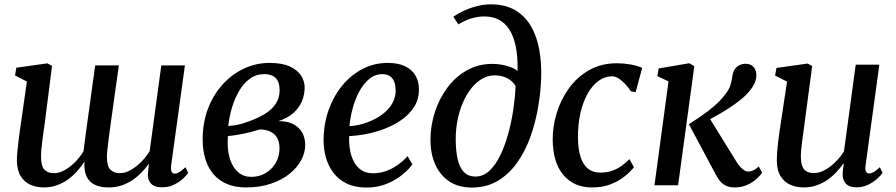

<svg xmlns="http://www.w3.org/2000/svg" viewBox="-20 -851 4114 882"><path d="M186 -288Q183.5 -270.5 180.5 -249.8Q177.5 -229 174.8 -207.5Q172 -186 170.2 -166.8Q168.5 -147.5 168.5 -132.5Q168.5 -88 184 -71.8Q199.5 -55.5 228.5 -55.5Q252.5 -55.5 277.8 -69.8Q303 -84 325.5 -107Q348 -130 363.5 -156Q368 -191.5 373.2 -230.5Q378.5 -269.5 383.5 -306Q389.5 -347 395 -388.8Q400.5 -430.5 406.2 -471.2Q412 -512 417.5 -550.5H526Q515.5 -476.5 507 -415.5Q498.5 -354.5 491.8 -306.5Q485 -258.5 480.5 -223.2Q476 -188 473.5 -165.5Q471 -143 471 -132.5Q471 -88 487 -71.8Q503 -55.5 531.5 -55.5Q555.5 -55.5 580.8 -70Q606 -84.5 628.8 -107.5Q651.5 -130.5 667.5 -156.5L721 -550.5H829.5L766 -90Q764 -71 768.5 -62.2Q773 -53.5 782 -53.5Q792 -53.5 803.2 -60Q814.5 -66.5 832 -83L844.5 -56.5Q839 -48 822.8 -32.2Q806.5 -16.5 781.2 -3.5Q756 9.5 724.5 9.5Q687.5 9.5 671.5 -10.2Q655.5 -30 660.5 -64L664 -99.5Q649.5 -78.5 630.2 -58.8Q611 -39 588 -23.5Q565 -8 538 1Q511 10 480 10Q442.5 10 417.2 -1.5Q392 -13 379.5 -36.8Q367 -60.5 367.5 -96.5L368 -108.5Q353.5 -86.5 334.8 -65.2Q316 -44 292.8 -27Q269.5 -10 241.8 0Q214 10 181.5 10Q148.5 10 120.5 -2Q92.5 -14 75.2 -41.5Q58 -69 57.5 -115.5Q57.5 -132 59.8 -155Q62 -178 65 -203Q68 -228 71.2 -251Q74.5 -274 77 -290.5L103.5 -476.5L49 -504.5L55 -540L197.5 -560L219 -548.5Z M1110 10Q1060 10 1022.8 -5.8Q985.5 -21.5 960.5 -51Q935.5 -80.5 923.2 -121Q911 -161.5 911 -210.5Q911 -288.5 935.8 -352.8Q960.5 -417 1003.5 -464Q1046.5 -511 1101.8 -536.5Q1157 -562 1218 -562Q1275.5 -562 1311 -545.8Q1346.5 -529.5 1363 -503.8Q1379.5 -478 1379.5 -449Q1379.5 -416.5 1367 -386.2Q1354.5 -356 1327.8 -332Q1301 -308 1258.5 -294.5Q1301 -295 1328.2 -280.2Q1355.5 -265.5 1368.8 -240.8Q1382 -216 1382 -185.5Q1382 -149.5 1363.2 -114.8Q1344.5 -80 1309.2 -51.8Q1274 -23.5 1223.5 -6.8Q1173 10 1110 10ZM1134 -38.5Q1171 -38.5 1200.2 -55.8Q1229.5 -73 1246.8 -102.8Q1264 -132.5 1264 -169.5Q1264 -198 1253.5 -217Q1243 -236 1223.2 -245.8Q1203.5 -255.5 1175 -256.5Q1167.5 -255 1156.5 -251.5Q1145.5 -248 1132.2 -244.5Q1119 -241 1104.5 -238Q1087.5 -234.5 1068.2 -231.2Q1049 -228 1027 -226Q1026.5 -218 1026.2 -209.5Q1026 -201 1026 -192Q1026 -149.5 1038.5 -114.5Q1051 -79.5 1075.2 -59Q1099.5 -38.5 1134 -38.5ZM1028.5 -272Q1046 -273.5 1061.5 -276Q1077 -278.5 1092.2 -283Q1107.5 -287.5 1123.5 -293.5Q1165.5 -308.5 1197.2 -328Q1229 -347.5 1246.8 -374.5Q1264.5 -401.5 1264.5 -437Q1264.5 -474 1246.8 -492.2Q1229 -510.5 1195 -510.5Q1156.5 -510.5 1127.2 -489Q1098 -467.5 1077.8 -432.2Q1057.5 -397 1045.2 -355Q1033 -313 1028.5 -272Z M1874.5 -96Q1860.5 -75.5 1830.8 -50.5Q1801 -25.5 1758.8 -7.5Q1716.5 10.5 1664 10.5Q1610.5 10.5 1572.5 -8Q1534.5 -26.5 1511 -58Q1487.5 -89.5 1476.8 -128.8Q1466 -168 1466.5 -209.5Q1467 -281.5 1489.5 -345.2Q1512 -409 1552 -457.8Q1592 -506.5 1645.5 -534.2Q1699 -562 1761.5 -562Q1810.5 -562 1842 -546.2Q1873.5 -530.5 1888.8 -503.5Q1904 -476.5 1904.5 -442.5Q1905 -396.5 1883.2 -361.2Q1861.5 -326 1825.2 -300.8Q1789 -275.5 1746 -259.2Q1703 -243 1660.5 -235Q1618 -227 1584 -226Q1582.5 -193 1587.8 -162.5Q1593 -132 1606 -107.8Q1619 -83.5 1640.5 -69.2Q1662 -55 1693 -55Q1724.5 -55 1752.8 -65Q1781 -75 1806.2 -92.8Q1831.5 -110.5 1852.5 -133.5ZM1737.5 -510.5Q1702.5 -510.5 1675.8 -488Q1649 -465.5 1630 -429.8Q1611 -394 1599.8 -352.2Q1588.5 -310.5 1585.5 -271.5Q1613 -273 1642.5 -281Q1672 -289 1699.8 -303Q1727.5 -317 1749.8 -336.8Q1772 -356.5 1785 -381.8Q1798 -407 1797.5 -437Q1797 -473.5 1781.2 -492Q1765.5 -510.5 1737.5 -510.5Z M2147 10.5Q2086.5 10.5 2044.5 -17.2Q2002.5 -45 1980 -94.5Q1957.5 -144 1957.5 -208.5Q1957.5 -274.5 1978 -337Q1998.5 -399.5 2036 -449.5Q2073.5 -499.5 2125.8 -528.5Q2178 -557.5 2241.5 -557.5Q2276.5 -557.5 2309 -548.2Q2341.5 -539 2357.5 -525Q2359 -590.5 2349.2 -637.8Q2339.5 -685 2319.5 -715.8Q2299.5 -746.5 2270.8 -761Q2242 -775.5 2205 -775.5Q2176.5 -775.5 2147.8 -767.2Q2119 -759 2085.5 -739L2062.5 -774Q2089 -792 2118.2 -804.8Q2147.5 -817.5 2177 -824.2Q2206.5 -831 2233.5 -831Q2302 -831 2347.8 -803.5Q2393.5 -776 2420.2 -728.8Q2447 -681.5 2457.5 -621.2Q2468 -561 2466 -495.5Q2464 -428 2451.8 -357.2Q2439.5 -286.5 2416 -221Q2392.5 -155.5 2355.2 -103.2Q2318 -51 2266.5 -20.2Q2215 10.5 2147 10.5ZM2164.5 -40Q2200 -40 2228.5 -66.8Q2257 -93.5 2278.5 -138.2Q2300 -183 2315 -237.8Q2330 -292.5 2338.2 -349.5Q2346.5 -406.5 2348.5 -456Q2337.5 -473.5 2321.8 -484.5Q2306 -495.5 2288.2 -500.2Q2270.5 -505 2253 -505Q2222.5 -505 2195.2 -489.5Q2168 -474 2145.8 -446.2Q2123.5 -418.5 2107.2 -381.5Q2091 -344.5 2082.2 -301.5Q2073.5 -258.5 2073.5 -212.5Q2073.5 -160 2082 -121.2Q2090.5 -82.5 2110.5 -61.2Q2130.5 -40 2164.5 -40Z M2699.5 10Q2615.5 10 2567.5 -47.8Q2519.5 -105.5 2519 -210Q2518.5 -269.5 2537.2 -331.2Q2556 -393 2593.2 -445Q2630.5 -497 2686.2 -528.8Q2742 -560.5 2815 -560.5Q2843 -560.5 2875.5 -555Q2908 -549.5 2930 -539L2900 -427.5L2878.5 -431.5Q2866.5 -449.5 2851.8 -465.2Q2837 -481 2821.8 -490.8Q2806.5 -500.5 2792 -500.5Q2759 -500.5 2730.2 -480Q2701.5 -459.5 2680 -421.8Q2658.5 -384 2646.5 -332Q2634.5 -280 2635 -218Q2635.5 -164 2647.5 -128.5Q2659.5 -93 2682 -75.5Q2704.5 -58 2737.5 -58Q2767 -58 2790.5 -66Q2814 -74 2833.8 -88Q2853.5 -102 2871.5 -120L2892 -83Q2878.5 -65 2852.2 -43Q2826 -21 2787.8 -5.5Q2749.5 10 2699.5 10Z M2986.5 0 3051 -477 2999.5 -501.5 3006 -536.5 3146 -560.5 3169.5 -547 3095 0ZM3355 10Q3331.5 10 3315.2 2.2Q3299 -5.5 3288 -18.8Q3277 -32 3268.5 -48.5L3144.5 -280.5Q3177.5 -301.5 3207 -322Q3236.5 -342.5 3262 -364.8Q3287.5 -387 3308.5 -413.5Q3329 -438.5 3335.5 -460Q3342 -481.5 3344 -499.5Q3346.5 -520.5 3355.5 -533.2Q3364.5 -546 3377.5 -552Q3390.5 -558 3404 -558Q3429 -558 3441.2 -544Q3453.5 -530 3454.5 -509Q3455 -489.5 3447.8 -472Q3440.5 -454.5 3427.5 -438.5Q3410.5 -415.5 3382.5 -393Q3354.5 -370.5 3323.2 -350.8Q3292 -331 3263.2 -315.2Q3234.5 -299.5 3215.5 -289.5L3228.5 -326L3362.5 -109Q3375.5 -88 3389.8 -75.5Q3404 -63 3416.5 -63Q3426.5 -63 3438.8 -67.8Q3451 -72.5 3465.5 -86.5L3481 -57.5Q3472.5 -44.5 3454.8 -28.5Q3437 -12.5 3411.5 -1.2Q3386 10 3355 10Z M3672 10Q3639 10 3611 -2Q3583 -14 3565.8 -41.5Q3548.5 -69 3548.5 -115.5Q3548.5 -132 3550 -153.5Q3551.5 -175 3554.5 -199Q3557.5 -223 3560.8 -246.5Q3564 -270 3567.5 -291L3595.5 -476L3540.5 -504L3547 -539L3690 -559L3711 -548L3676.5 -288.5Q3674 -267.5 3671 -246.2Q3668 -225 3665.2 -204.5Q3662.5 -184 3660.8 -165.8Q3659 -147.5 3659 -133Q3659 -103 3666 -86.2Q3673 -69.5 3686.5 -62.8Q3700 -56 3719 -56Q3744 -56 3769.8 -70.2Q3795.5 -84.5 3818.2 -107.2Q3841 -130 3857 -155.5L3911 -554H4019.5L3956 -90Q3953.5 -71.5 3958.2 -62.8Q3963 -54 3972 -54Q3981.5 -54 3993 -60.5Q4004.5 -67 4022 -83L4034 -56.5Q4029 -48 4012.2 -32.2Q3995.5 -16.5 3970.5 -3.5Q3945.5 9.5 3914.5 9.5Q3881.5 9.5 3866 -7Q3850.5 -23.5 3851 -50.5Q3851 -53 3851.2 -58.5Q3851.5 -64 3852.5 -71.2Q3853.5 -78.5 3854.2 -86Q3855 -93.5 3856 -99.5L3854.5 -100.5Q3840 -79.5 3821.5 -59.8Q3803 -40 3780.2 -24.2Q3757.5 -8.5 3730.5 0.8Q3703.5 10 3672 10Z"/></svg>

Font: Merriweather 36pt Medium
Style: Italic
Weight: 500
Italic angle: -7.8°
Version: Version 2.101